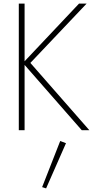

<svg xmlns="http://www.w3.org/2000/svg" viewBox="-20 -720 527 1062"><path d="M84 -700H116V-381L417 -700H459L148 -372L474 0H432L116 -361V0H84ZM313 60 345 72 235 322 213 315Z"/></svg>

Font: Jost* Thin
Style: Regular
Weight: 200
Version: Version 3.7